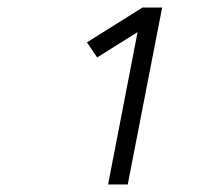

<svg xmlns="http://www.w3.org/2000/svg" viewBox="-20 -792 590 508"><path d="M266 -304 344 -707 237 -640 210 -680 357 -772H409L318 -304Z"/></svg>

Font: Lode Dark Term
Style: Italic
Weight: 400
Italic angle: -11°
Monospace: yes
Designer: Belleve Invis
Foundry: Belleve Invis
Version: Version 29.2.0